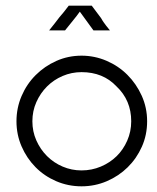

<svg xmlns="http://www.w3.org/2000/svg" viewBox="-20 -651 553 676"><path d="M267 -455Q313 -455 355 -437Q397 -419 428.5 -387.5Q460 -356 479 -314Q498 -272 498 -224Q498 -176 479.5 -134.5Q461 -93 429.5 -62Q398 -31 356 -13Q314 5 267 5Q220 5 178 -13Q136 -31 105 -62.5Q74 -94 56 -135.5Q38 -177 38 -224Q38 -271 56 -313Q74 -355 105.5 -386.5Q137 -418 178.5 -436.5Q220 -455 267 -455ZM390 -347Q343 -397 267 -397Q232 -397 200.5 -383.5Q169 -370 145.5 -346.5Q122 -323 108 -291.5Q94 -260 94 -224Q94 -188 108 -156.5Q122 -125 145.5 -101.5Q169 -78 200.5 -64.5Q232 -51 267 -51Q303 -51 335 -64.5Q367 -78 390.5 -101Q414 -124 428 -156Q442 -188 442 -224Q442 -298 390 -347ZM303 -631Q311 -620 319.5 -609Q328 -598 336 -587Q338 -583 340 -580Q342 -577 345 -572.5Q348 -568 353 -561.5Q358 -555 367 -544H309L261 -610Q252 -597 236 -577.5Q220 -558 209 -544H153Q162 -555 172.5 -568.5Q183 -582 189 -590Q197 -599 205 -609Q213 -619 222 -631Z"/></svg>

Font: Fundamental  Brigade Scvhlank
Style: Regular
Weight: 100
Designer: Peter Wiegel, original typeface by Arno Drescher 1935
Foundry: Peter Wiegel
Version: Version 0.000 2012 initial release